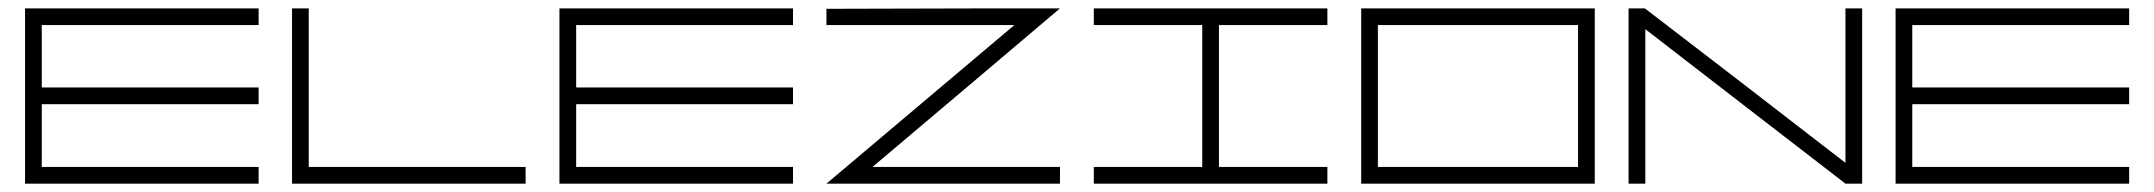

<svg xmlns="http://www.w3.org/2000/svg" viewBox="-20 -440 5161 460"><path d="M599.6 -379.9Q469.7 -379.9 80.1 -379.9Q80.1 -370.1 80.1 -299.8Q80.1 -230.5 80.1 -230.5Q252.9 -230.5 599.6 -230.5Q599.6 -219.7 599.6 -190.4Q469.7 -190.4 80.1 -190.4Q80.1 -152.3 80.1 -40Q210 -40 599.6 -40Q599.6 -30.3 599.6 0Q485.4 0 367.2 0Q250 0 139.6 0Q106.4 0 40 0Q40 -105.5 40 -419.9Q210 -419.9 335 -419.9Q460 -419.9 599.6 -419.9Q599.6 -406.2 599.6 -379.9Z M679.7 -419.9Q689.5 -419.9 699.2 -419.9Q710 -419.9 719.7 -419.9Q719.7 -293 719.7 -40Q751 -40 860.4 -40Q969.7 -40 1239.3 -40Q1239.3 -30.3 1239.3 -19.5Q1239.3 -9.8 1239.3 0Q1192.4 0 1140.6 0Q1088.9 0 1035.2 0Q936.5 0 842.8 0Q748 0 679.7 0Q679.7 -139.6 679.7 -419.9Z M1879.9 -379.9Q1750 -379.9 1360.4 -379.9Q1360.4 -370.1 1360.4 -299.8Q1360.4 -230.5 1360.4 -230.5Q1533.2 -230.5 1879.9 -230.5Q1879.9 -219.7 1879.9 -190.4Q1750 -190.4 1360.4 -190.4Q1360.4 -152.3 1360.4 -40Q1490.2 -40 1879.9 -40Q1879.9 -30.3 1879.9 0Q1765.6 0 1647.5 0Q1530.3 0 1419.9 0Q1386.7 0 1320.3 0Q1320.3 -105.5 1320.3 -419.9Q1490.2 -419.9 1615.2 -419.9Q1740.2 -419.9 1879.9 -419.9Q1879.9 -406.2 1879.9 -379.9Z M1960 -418.9Q2299.8 -419.9 2344.7 -419.9Q2389.6 -419.9 2519.5 -419.9Q2370.1 -293 2070.3 -40Q2182.6 -40 2291 -40Q2400.4 -40 2519.5 -40Q2519.5 -30.3 2519.5 -19.5Q2519.5 -9.8 2519.5 0Q2179.7 0 2085 0Q1990.2 0 1960 0Q2110.4 -127 2410.2 -379.9Q2340.8 -379.9 2157.2 -379.9Q1973.6 -379.9 1960 -379.9Q1960 -383.8 1960 -388.7Q1960 -393.6 1960 -400.4Q1960 -413.1 1960 -418.9Z M2600.6 -419.9Q2660.2 -419.9 2700.2 -419.9Q2740.2 -419.9 2780.3 -419.9Q2907.2 -419.9 3160.2 -419.9Q3160.2 -410.2 3160.2 -379.9Q3095.7 -379.9 2900.4 -379.9Q2900.4 -294.9 2900.4 -40Q2965.8 -40 3160.2 -40Q3160.2 -30.3 3160.2 0Q3020.5 0 2600.6 0Q2600.6 -9.8 2600.6 -40Q2666 -40 2860.4 -40Q2860.4 -125 2860.4 -379.9Q2795.9 -379.9 2600.6 -379.9Q2600.6 -389.6 2600.6 -419.9Z M3800.8 -419.9Q3800.8 -315.4 3800.8 0Q3661.1 0 3241.2 0Q3241.2 -105.5 3241.2 -208Q3241.2 -310.5 3241.2 -419.9Q3361.3 -419.9 3455.1 -419.9Q3501 -419.9 3541 -419.9Q3661.1 -419.9 3800.8 -419.9ZM3281.2 -379.9Q3281.2 -290 3281.2 -208Q3281.2 -125 3281.2 -40Q3441.4 -40 3760.7 -40Q3760.7 -125 3760.7 -379.9Q3641.6 -379.9 3545.9 -379.9Q3451.2 -379.9 3281.2 -379.9Z M3881.8 0Q3881.8 -80.1 3881.8 -197.3Q3881.8 -314.5 3881.8 -419.9Q3894.5 -419.9 3920.9 -419.9Q3920.9 -419.9 4161.1 -235.4Q4401.4 -49.8 4401.4 -49.8Q4401.4 -89.8 4401.4 -245.1Q4401.4 -400.4 4401.4 -419.9Q4415 -419.9 4441.4 -419.9Q4441.4 -315.4 4441.4 0Q4431.6 0 4421.9 0Q4412.1 0 4401.4 0Q4401.4 0 4162.1 -184.6Q3921.9 -370.1 3921.9 -370.1Q3921.9 -247.1 3921.9 0Q3912.1 0 3881.8 0Z M5081.1 -379.9Q4951.2 -379.9 4561.5 -379.9Q4561.5 -370.1 4561.5 -299.8Q4561.5 -230.5 4561.5 -230.5Q4734.4 -230.5 5081.1 -230.5Q5081.1 -219.7 5081.1 -190.4Q4951.2 -190.4 4561.5 -190.4Q4561.5 -152.3 4561.5 -40Q4691.4 -40 5081.1 -40Q5081.1 -30.3 5081.1 0Q4966.8 0 4848.6 0Q4731.4 0 4621.1 0Q4587.9 0 4521.5 0Q4521.5 -105.5 4521.5 -419.9Q4691.4 -419.9 4816.4 -419.9Q4941.4 -419.9 5081.1 -419.9Q5081.1 -406.2 5081.1 -379.9Z"/></svg>

Font: Cataluna 
Style: Lite
Weight: 400
Version: Version 1.0